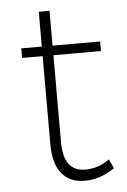

<svg xmlns="http://www.w3.org/2000/svg" viewBox="-49 -674 470 711"><g transform="rotate(-5 186.0 -318.0)"><path d="M333 -69.8 349.1 -36.1Q295.4 1 240.2 1Q183.6 2 152.8 -34.9Q122.1 -71.8 122.1 -144V-472.2H45.9V-507.8H122.1V-637.2H162.1V-507.8H338.9V-472.2H162.1V-148.9Q162.1 -93.8 183.1 -66.4Q204.1 -39.1 245.1 -40Q291 -40 333 -69.8Z"/></g></svg>

Font: Montserrat-Arabic ExtraLight
Style: Regular
Weight: 275
Designer: Mohamed Gaber
Foundry: Kief Type Foundry
Version: Version 5.008;PS 005.008;hotconv 1.0.88;makeotf.lib2.5.64775